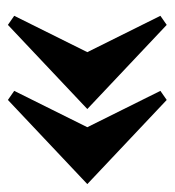

<svg xmlns="http://www.w3.org/2000/svg" viewBox="2 -483 442 486"><g transform="rotate(90 223.0 -240.0)"><path d="M210 -425 233 -441 446 -240 233 -39 210 -55 302 -240ZM20 -425 43 -441 256 -240 43 -39 20 -55 112 -240Z"/></g></svg>

Font: Brygada 1918
Style: Bold
Weight: 700
Designer: Mateusz Machalski | Borys Kosmynka | Przemek Hoffer
Foundry: NIEPODLEGLA 2018
Version: Version 3.006